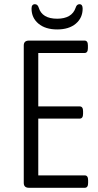

<svg xmlns="http://www.w3.org/2000/svg" viewBox="-20 -893 466 913"><path d="M118 0Q93 0 93 -23V-677Q93 -700 118 -700H382Q398 -700 398 -677V-664Q398 -641 382 -641H162V-387H359Q375 -387 375 -364V-352Q375 -329 359 -329H162V-59H383Q399 -59 399 -36V-23Q399 0 383 0ZM252 -753Q196 -753 163 -780.5Q130 -808 130 -852Q130 -873 146 -873Q159 -873 164 -857Q180 -804 252 -804Q286 -804 308.5 -817Q331 -830 340 -857Q345 -873 358 -873Q373 -873 373 -852Q373 -808 340.5 -780.5Q308 -753 252 -753Z"/></svg>

Font: Asap Condensed Light
Style: Regular
Weight: 300
Width: 3
Designer: Pablo Cosgaya
Foundry: Omnibus-Type
Version: Version 3.001; ttfautohint (v1.8.4.7-5d5b)